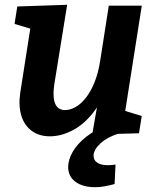

<svg xmlns="http://www.w3.org/2000/svg" viewBox="-20 -558 656 803"><path d="M190.3 12.1Q144.4 12.5 113 -10.5Q81.6 -33.5 69.1 -74.7Q56.6 -116 64.9 -171.5L110.1 -460.4L121.2 -434L40.8 -457.9L52.3 -530.9L260.9 -538L207 -204.7Q202.4 -172.8 204.8 -148.8Q207.1 -124.8 218.6 -111.2Q230.2 -97.6 252 -97.6Q273.1 -97.6 295.7 -110.1Q318.3 -122.6 338.8 -148.5Q359.2 -174.3 375.3 -213.7Q391.3 -253 399.5 -307L435 -534.3H573L500.8 -75.2L484.2 -99.9L572.8 -72.9L561.3 -0.6L365.6 4.7L395.8 -168.2L438.7 -242.1Q418.9 -154 377.8 -97.7Q336.6 -41.4 287.2 -14.8Q237.8 11.8 190.3 12.1ZM378.2 224.9Q325.7 224.9 295.4 202.2Q265.1 179.5 265.1 140.3Q265.1 110.2 284 77.1Q302.8 44 340.9 13.8Q379 -16.5 436.8 -37.2L477.9 0Q428.3 15.4 399.8 42Q371.3 68.5 371.3 93.7Q371.3 112.5 387.4 122.7Q403.5 132.9 431.2 132.9Q438.5 132.9 446.8 132.2Q455.1 131.6 463.1 130.2L459.3 211.7Q437.4 217.8 417.1 221.3Q396.7 224.9 378.2 224.9Z"/></svg>

Font: Bitter Thin
Style: Italic
Weight: 100
Italic angle: -9°
Designer: Sol Matas, and Bitter project Authors
Foundry: Sol Matas
Version: Version 2.002